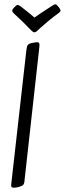

<svg xmlns="http://www.w3.org/2000/svg" viewBox="-20 -869 303 897"><path d="M152 -672Q149 -672 127 -668Q115 -665 110 -659Q105 -653 103 -633L33 -13Q31 -1 33.5 3.5Q36 8 45 8Q54 8 69 4Q83 0 88.5 -5.5Q94 -11 95 -30L164 -651Q165 -663 163 -667.5Q161 -672 152 -672ZM116 -808 77 -839Q66 -846 63 -846Q57 -846 46 -834Q45 -833 41 -828Q37 -823 37 -819Q37 -813 47 -804Q84 -771 127 -726Q135 -718 141 -718Q145 -718 152 -723L170 -740Q210 -776 250 -805Q263 -814 263 -820Q263 -824 255 -835Q250 -841 246 -845Q242 -849 238 -849Q234 -849 225 -843L170 -807Q161 -801 154 -796Q147 -791 141 -787Z"/></svg>

Font: Farsan
Style: Regular
Weight: 400
Version: Version 1.001g;PS 1.001;hotconv 1.0.86;makeotf.lib2.5.63406 